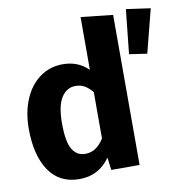

<svg xmlns="http://www.w3.org/2000/svg" viewBox="-85 -839 889 935"><g transform="rotate(-10 359.5 -371.0)"><path d="M533 -742V0H393L385 -62Q329 17 234 17Q135 17 83.5 -59Q32 -135 32 -267Q32 -348 59 -412Q86 -476 135.5 -512Q185 -548 249 -548Q325 -548 375 -498V-759ZM375 -159V-388Q356 -411 336.5 -422Q317 -433 292 -433Q248 -433 222 -392Q196 -351 196 -266Q196 -173 218.5 -136Q241 -99 283 -99Q338 -99 375 -159ZM719 -742 599 -759 576 -540 664 -527Z"/></g></svg>

Font: Fira Sans BGR
Style: Bold
Weight: 700
Designer: bBox Type GmbH & Carrois Corporate GbR & Edenspiekermann AG
Foundry: bBox Type GmbH & Carrois Corporate GbR & Edenspiekermann AG
Version: Version 4.301